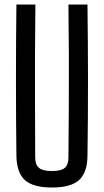

<svg xmlns="http://www.w3.org/2000/svg" viewBox="-20 -820 458 847"><path d="M209.3 7.2Q126.1 7.2 89.8 -25.6Q53.5 -58.4 52.4 -133.4Q50.4 -301.1 50.4 -466.7Q50.4 -632.4 52.4 -800H136.1Q134.9 -688.4 134.4 -575.7Q134 -462.9 134.5 -350.5Q135.1 -238 135.3 -126Q135.3 -93 152.1 -79.3Q168.9 -65.5 209.3 -65.5Q249.6 -65.5 265.8 -79.3Q281.9 -93 281.9 -126Q283 -238 283.6 -350.5Q284.1 -462.9 283.8 -575.7Q283.5 -688.4 281.9 -800H365.9Q368 -632.4 368.2 -466.7Q368.4 -301.1 365.9 -133.4Q365.2 -58.4 328.8 -25.6Q292.4 7.2 209.3 7.2Z"/></svg>

Font: Big Shoulders Thin
Style: Regular
Weight: 100
Version: Version 2.002